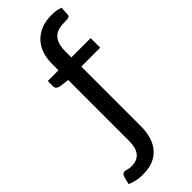

<svg xmlns="http://www.w3.org/2000/svg" viewBox="-365 -767 1002 1002"><g transform="rotate(-45 136.0 -266.5)"><path d="M18 197.5Q-30.5 197.5 -69 179L-58.5 137Q-55 125.5 -49.2 121.5Q-43.5 117.5 -36.5 117.5Q-31 117.5 -24.8 119.5Q-18.5 121.5 -10.5 123Q-2.5 124.5 9 124.5Q49.5 124.5 70.8 99.2Q92 74 92 22.5V-428L39 -434.5Q13 -440 13 -459.5V-499.5H92V-546Q92 -633 140.2 -681.2Q188.5 -729.5 270.5 -729.5Q304.5 -729.5 334 -719.5L331.5 -670.5Q330.5 -659.5 320.8 -657Q311 -654.5 286.5 -654.5Q256.5 -654.5 234 -644Q187 -622.5 187 -543V-499.5H329.5V-429H190V11.5Q190 66.5 171.8 108.5Q153.5 150.5 115.5 174Q77.5 197.5 18 197.5Z"/></g></svg>

Font: Verano Sans Medium
Style: Regular
Weight: 500
Designer: Lukasz Dziedzic with Adam Twardoch and Botio Nikoltchev
Foundry: tyPoland Lukasz Dziedzic
Version: Version 3.001;December 28, 2019;FontCreator 12.0.0.2547 64-b